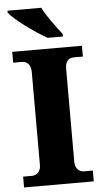

<svg xmlns="http://www.w3.org/2000/svg" viewBox="-61 -969 538 1007"><g transform="rotate(-5 207.5 -465.5)"><path d="M216 -771H296V-784C267 -822 217 -886 196 -931H18V-921C43 -886 150 -807 216 -771ZM24 0H391V-57H344C320 -57 298 -75 298 -111V-599C298 -641 316 -657 344 -657H391V-714H24V-657H70C93 -657 117 -641 117 -600V-109C117 -73 93 -57 70 -57H24Z"/></g></svg>

Font: Noto Serif Gurmukhi ExtraBold
Style: Regular
Weight: 800
Designer: Vaibhav Singh and the Monotype Design Team
Foundry: Monotype Imaging Inc.
Version: Version 2.004